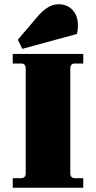

<svg xmlns="http://www.w3.org/2000/svg" viewBox="-20 -884 452 904"><path d="M85 -654 64 -697 156 -805Q206 -864 255 -864Q297 -864 322 -836.5Q347 -809 347 -765Q347 -742 342 -724ZM40 0V-45H78Q101 -45 101 -68V-562Q101 -585 78 -585H40V-630H372V-585H334Q311 -585 311 -562V-68Q311 -45 334 -45H372V0Z"/></svg>

Font: Arapey Black
Style: Regular
Weight: 900
Designer: Eduardo Rodriguez Tunni
Foundry: Eduardo Rodriguez Tunni
Version: Version 4.000